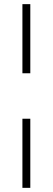

<svg xmlns="http://www.w3.org/2000/svg" viewBox="-20 -725 254 925"><path d="M88 -372V-705H126V-372ZM88 180V-153H126V180Z"/></svg>

Font: Nunito Sans 12pt ExtraLight Condensed
Style: Regular
Weight: 200
Width: 3
Version: Version 3.101;gftools[0.9.27]